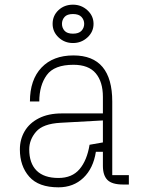

<svg xmlns="http://www.w3.org/2000/svg" viewBox="-20 -789 640 821"><path d="M531 0H506Q459 0 439.5 -19.5Q420 -39 420 -80V-140H390Q379 -69 336.5 -28.5Q294 12 230 12Q145 12 105 -33.5Q65 -79 65 -150Q65 -193 85.5 -228Q106 -263 146.5 -283.5Q187 -304 244 -304H420V-375Q420 -439 389.5 -475.5Q359 -512 294 -512Q212 -512 180 -468Q148 -424 148 -355H108Q108 -448 157.5 -500Q207 -552 294 -552Q377 -552 418.5 -502.5Q460 -453 460 -355V-40H531ZM363 -170 420 -180V-274L239 -264Q164 -260 134.5 -226Q105 -192 105 -150Q105 -91 136.5 -59.5Q168 -28 230 -28Q288 -28 320 -65.5Q352 -103 363 -170ZM292 -769Q328 -769 354 -745Q380 -721 380 -687Q380 -653 354 -629Q328 -605 292 -605Q256 -605 230.5 -629Q205 -653 205 -687Q205 -722 230 -745.5Q255 -769 292 -769ZM292 -645Q317 -645 328.5 -657.5Q340 -670 340 -687Q340 -704 328.5 -716.5Q317 -729 292 -729Q267 -729 256 -716.5Q245 -704 245 -687Q245 -670 256 -657.5Q267 -645 292 -645Z"/></svg>

Font: Fliege Mono Thin
Style: Regular
Weight: 100
Version: Version 0.020;Glyphs 3.3 (3306)